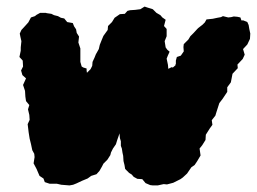

<svg xmlns="http://www.w3.org/2000/svg" viewBox="-20 -541 780 583"><path d="M343 -136 336 -116 332 -103 323 -90 317 -78 315 -70 306 -56 294 -44 290 -36 282 -22 273 -12 257 -7 246 1 229 8 212 16 202 20 191 22 166 20 153 17H131L116 12L112 1L100 -7L91 -28L82 -45L85 -64L84 -74L78 -85L74 -104L70 -120L67 -139L64 -164L70 -177L69 -192L65 -209L69 -222L59 -234L57 -248L56 -265L50 -283L59 -303L48 -313L44 -327L50 -339L49 -357L39 -368L43 -387V-397L45 -416L42 -429L40 -439L45 -450L57 -463L66 -473L74 -488L86 -492L91 -496L102 -502H119L122 -501L136 -499L144 -495L156 -492L165 -487L175 -485L184 -474L201 -471L205 -461L211 -452L213 -441L220 -430L218 -412L224 -394V-380V-366V-353L228 -339L233 -336L243 -333V-327L244 -320L255 -331L260 -341L261 -353L267 -366L271 -376L280 -392L283 -405L289 -420L294 -432L307 -450L308 -462L320 -474L328 -487L344 -498L359 -499L367 -508L375 -510L390 -511L406 -513L419 -521L428 -518L444 -513L455 -502L467 -495L473 -488L483 -481L478 -462L486 -453V-440V-431L480 -416L483 -397L488 -390L495 -384L490 -373L486 -363L490 -344L491 -332L501 -337L505 -336L513 -343V-346L514 -347V-357L517 -368L529 -372L538 -385L537 -398L538 -407L552 -421L558 -431L568 -441L579 -453L582 -456L595 -466L602 -473L607 -482L626 -484L640 -487L651 -489L657 -492L673 -488L682 -489L690 -491L701 -490L710 -488L713 -479H719L731 -474L735 -465L737 -453L740 -439L739 -423L731 -406L718 -392L723 -375L717 -362L701 -345L702 -334L686 -317L681 -291L670 -276V-262L656 -241L646 -228L637 -200L634 -190L623 -176L625 -162L617 -151L605 -132L604 -116L594 -100L586 -90L589 -69L579 -52L571 -40L561 -33L548 -14L535 -2L528 3L518 8L506 14L487 19L477 18L459 22H444L436 21L422 15L412 3L397 2L386 -4L380 -11L372 -16L360 -28L358 -40L355 -52L354 -68L352 -77L350 -90L347 -98V-112L344 -122Z"/></svg>

Font: Winky Rough ExtraBold
Style: Italic
Weight: 800
Italic angle: -8.97852°
Designer: Simon Atzbach
Foundry: typofactur
Version: Version 1.206; ttfautohint (v1.8.4.7-5d5b)